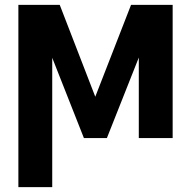

<svg xmlns="http://www.w3.org/2000/svg" viewBox="-20 -568 789 794"><path d="M694 -548V3H554V-330L422 3H327L196 -329V206H56V-548H227L374 -168L522 -548Z"/></svg>

Font: Sinter Bold
Style: Regular
Weight: 700
Foundry: Adobe & rsms
Version: Version 1.000